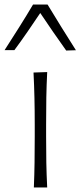

<svg xmlns="http://www.w3.org/2000/svg" viewBox="-52 -829 355 849"><path d="M97.7 0Q100.1 -57.1 100.8 -110.1Q101.6 -163.1 101.6 -226.1V-277.3Q101.6 -342.3 100.3 -396.7Q99.1 -451.2 96.2 -508.3L156.7 -510.3Q153.8 -452.6 152.8 -397.7Q151.9 -342.8 151.9 -277.3V-226.1Q151.9 -163.1 152.8 -110.1Q153.8 -57.1 156.7 0ZM-31.7 -607.4Q1 -658.2 32.7 -708.5Q64.5 -758.8 94.2 -809.1H158.2Q188.5 -758.8 219.7 -708.7Q251 -658.7 283.7 -606.9L240.7 -605.5Q210.9 -647 182.4 -688.5Q153.8 -730 126 -771.5Q98.6 -730.5 70.3 -689.5Q42 -648.4 11.7 -607.4Z"/></svg>

Font: Pinar-DS3-FD Light
Style: Regular
Weight: 300
Designer: Amin Abedi
Version: Version 3.000